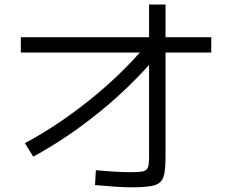

<svg xmlns="http://www.w3.org/2000/svg" viewBox="-20 -798 978 832"><path d="M610.4 -598.6 663.1 -559.6Q552.7 -427.7 412.1 -313.5Q271.5 -199.2 124 -119.1L87.9 -177.7Q227.5 -252 366.7 -363.3Q505.9 -474.6 610.4 -598.6ZM391.6 3.9 395.5 -60.5Q435.5 -56.6 476.1 -54.2Q516.6 -51.8 543.9 -51.8Q585 -51.8 600.6 -55.7Q616.2 -59.6 621.1 -72.8Q626 -85.9 626 -119.1V-778.3H697.3V-119.1Q697.3 -56.6 688 -30.3Q678.7 -3.9 649.4 4.9Q620.1 13.7 550.8 13.7Q517.6 13.7 475.6 10.7Q433.6 7.8 391.6 3.9ZM70.3 -636.7H895.5V-570.3H70.3Z"/></svg>

Font: Pretendard JP Variable
Style: Regular
Weight: 400
Designer: Base glyphs from Inter by Rasmus Andersson; Hangul glyphs from Noto Sans CJK(Source Han Sans) by Jang Soo-young and Kang
Foundry: Kil Hyung-jin
Version: Version 1.307;Glyphs 3.2 (3192)